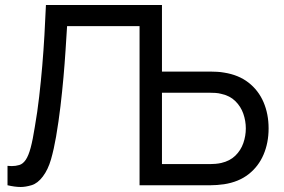

<svg xmlns="http://www.w3.org/2000/svg" viewBox="-20 -740 1133 767"><path d="M537.5 0V-720H626.5V-454H822Q832.5 -454 847 -453.2Q861.5 -452.5 875 -450Q933 -441 972.8 -410Q1012.5 -379 1032.8 -331.8Q1053 -284.5 1053 -227Q1053 -170 1033 -122.8Q1013 -75.5 973.2 -44.2Q933.5 -13 875 -4Q861.5 -2 847 -1Q832.5 0 822 0ZM626.5 -84.5H819Q828.5 -84.5 840.8 -85.5Q853 -86.5 864 -89Q898.5 -97 920.2 -118.2Q942 -139.5 952 -168.2Q962 -197 962 -227Q962 -257 952 -285.8Q942 -314.5 920.2 -336Q898.5 -357.5 864 -365Q853 -368 840.8 -368.8Q828.5 -369.5 819 -369.5H626.5ZM10 0V-77.5Q19 -76.5 26.5 -76.5Q42.5 -76.5 57 -80.8Q71.5 -85 82.8 -101.5Q94 -118 102.5 -149.8Q111 -181.5 119 -232.5Q129.5 -292.5 136.5 -353.8Q143.5 -415 148.8 -476.8Q154 -538.5 157.5 -599.8Q161 -661 163.5 -720H627V0H538V-635.5H248Q245 -590 241.8 -538.2Q238.5 -486.5 233.5 -430.5Q228.5 -374.5 221.5 -315Q214.5 -255.5 204 -194Q195.5 -144.5 183.8 -103.5Q172 -62.5 151.2 -35Q130.5 -7.5 106.2 -0.2Q82 7 63 7Q39.5 7 10 0Z"/></svg>

Font: Cns Manrope Med
Style: Regular
Weight: 500
Designer: Mikhail Sharanda
Foundry: Mikhail Sharanda
Version: Version 4.504